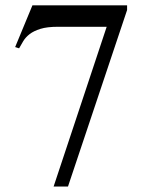

<svg xmlns="http://www.w3.org/2000/svg" viewBox="-20 -682 540 717"><path d="M233.9 14.6H180.2L378.4 -582H196.3Q155.8 -582 130.9 -574.2Q106 -566.4 90.8 -554.7Q75.7 -543 67.1 -528.8Q58.6 -514.6 51.3 -501.5L36.6 -506.3L101.1 -662.1H454.6V-644.5Z"/></svg>

Font: Doulos SIL Cyr
Style: Regular
Weight: 400
Designer: Walt Agee, Victor Gaultney, Peter Martin, Debbi Hosken, Becca Hirsbrunner
Foundry: SIL International
Version: Version 5.000